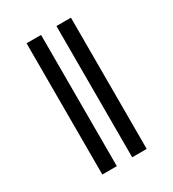

<svg xmlns="http://www.w3.org/2000/svg" viewBox="-184 -862 869 963"><g transform="rotate(-30 250.5 -380.0)"><path d="M295 0V-760H379V0ZM122 0V-760H206V0Z"/></g></svg>

Font: Noto Serif ExtraCondensed Extra
Style: Regular
Weight: 800
Width: 3
Designer: Monotype Design Team
Foundry: Monotype Imaging Inc.
Version: Version 1.002